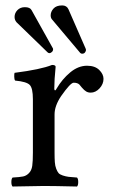

<svg xmlns="http://www.w3.org/2000/svg" viewBox="-20 -679 412 701"><path d="M70.8 -652.8Q89.4 -652.8 95.2 -642.1L172.9 -502.9Q173.8 -502 173.8 -499Q173.8 -492.7 168.9 -488.8Q164.1 -484.9 161.1 -484.9Q156.7 -484.9 153.8 -487.8L40 -598.1Q33.2 -606.4 33.2 -617.2Q33.2 -631.3 43.7 -642.1Q54.2 -652.8 70.8 -652.8ZM207 -659.2Q223.6 -659.2 230 -645L292.5 -502Q293.9 -499 293.9 -496.1Q293.9 -492.7 290.5 -487.8Q287.1 -482.9 279.8 -482.9Q275.9 -482.9 272.9 -485.8L170.9 -606.9Q165 -612.8 165 -623Q165 -636.2 175.3 -647.7Q185.5 -659.2 207 -659.2ZM100.1 -316.9Q100.1 -357.4 88.4 -369.1Q76.7 -380.9 35.2 -384.8Q32.2 -388.7 32 -398.9Q31.7 -409.2 33.2 -413.1Q128.9 -425.3 169.9 -441.9Q183.1 -441.9 183.1 -435.1Q178.2 -387.2 178.2 -355Q178.2 -349.6 181.2 -349.1Q183.6 -349.1 187 -356Q207 -390.1 236.3 -414.6Q265.6 -439 297.9 -439Q326.7 -439 342.3 -423.6Q357.9 -408.2 357.9 -391.1Q357.9 -372.1 343.5 -356.4Q329.1 -340.8 311 -340.8Q301.8 -340.8 294.7 -345Q287.6 -349.1 278.8 -359.4L270 -370.1Q263.2 -377 249 -377Q237.3 -377 203.1 -328.1Q179.2 -292.5 179.2 -261.2V-122.1Q179.2 -100.6 180.2 -86.9Q181.2 -73.2 185.3 -62.7Q189.5 -52.2 193.8 -47.1Q198.2 -42 209.2 -38.3Q220.2 -34.7 230.5 -33.4Q240.7 -32.2 261.2 -30.8Q265.6 -26.4 265.6 -14.4Q265.6 -2.4 261.2 2Q175.3 0 140.1 0Q109.9 0 25.9 2Q21.5 -2.4 21.5 -14.4Q21.5 -26.4 25.9 -30.8Q52.2 -32.2 64.2 -34.7Q76.2 -37.1 85.7 -46.9Q95.2 -56.6 97.7 -73.2Q100.1 -89.8 100.1 -122.1Z"/></svg>

Font: Linux Libertine G
Style: Regular
Weight: 400
Designer: Philipp H. Poll
Foundry: Philipp H. Poll
Version: Version 4.7.5